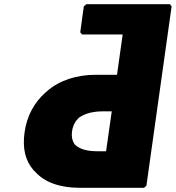

<svg xmlns="http://www.w3.org/2000/svg" viewBox="-20 -887 837 914"><path d="M485 -167H444C399 -167 362 -175 337 -198C326 -212 319 -233 323 -262C327 -290 339 -311 355 -326C384 -348 426 -357 471 -357H512ZM359 7H666L677 -3L797 -857L789 -867H391L379 -857L362 -733L371 -723H564L537 -531H435C346 -531 263 -505 204 -453L196 -446C144 -400 108 -337 97 -257C86 -181 101 -122 138 -79V-78L147 -70C192 -18 268 7 359 7Z"/></svg>

Font: Hussar Woodtype
Style: UltraObl
Weight: 900
Foundry: Cannot Into Space Fonts
Version: Version 1.07